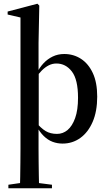

<svg xmlns="http://www.w3.org/2000/svg" viewBox="-20 -758 581 1031"><path d="M87 253Q88 228 88.5 191.5Q89 155 89.5 115Q90 75 90 42V-664L21 -680V-696L181 -738L191 -728L187 -528V-378L188 -376V-75L187 -72V42Q187 77 187.5 113Q188 149 188.5 184.5Q189 220 190 253ZM316 13Q288 13 262.5 3.5Q237 -6 214.5 -28Q192 -50 174 -85H161L169 -106Q200 -69 225.5 -54Q251 -39 286 -39Q318 -39 343 -60Q368 -81 383.5 -124Q399 -167 399 -233Q399 -331 366 -374Q333 -417 283 -417Q261 -417 241.5 -407Q222 -397 204.5 -379.5Q187 -362 172 -339L165 -364H177Q192 -395 213.5 -418Q235 -441 263 -454.5Q291 -468 325 -468Q375 -468 415 -442Q455 -416 478.5 -365.5Q502 -315 502 -239Q502 -160 477.5 -103.5Q453 -47 411 -17Q369 13 316 13ZM25 253V234L115 221H158L259 234V253Z"/></svg>

Font: Source Serif 4 60pt SemiBold
Style: Regular
Weight: 600
Version: Version 4.004;hotconv 1.0.116;makeotfexe 2.5.65601